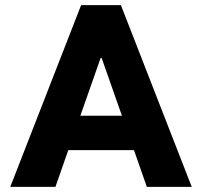

<svg xmlns="http://www.w3.org/2000/svg" viewBox="-20 -728 787 748"><path d="M727 0 451 -708H296L20 0H196L246 -143H502L552 0ZM372 -502H376L455 -277H293Z"/></svg>

Font: UULA Sans
Style: Bold
Weight: 700
Designer: Mohamed Gaber, Laura Garcia Mut
Foundry: Kief Type Foundry
Version: Version 3.006;hotconv 1.0.109;makeotfexe 2.5.65596